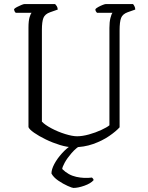

<svg xmlns="http://www.w3.org/2000/svg" viewBox="-20 -724 727 944"><path d="M340 0Q311 0 275 -11Q239 -22 205 -38.5Q171 -55 147.5 -71.5Q124 -88 120 -99V-587Q120 -622 125.5 -639.5Q131 -657 135 -661H58Q51 -665 49 -679Q53 -684 63.5 -689.5Q74 -695 85 -699.5Q96 -704 100 -704H251Q255 -700 259 -694Q263 -688 264 -677L227 -664Q201 -655 193.5 -636Q186 -617 186 -577V-126Q201 -110 233 -93Q265 -76 300.5 -65Q336 -54 359 -54Q385 -54 417.5 -63Q450 -72 478 -85Q506 -98 518 -108V-587Q518 -616 523 -635.5Q528 -655 533 -661H457Q454 -664 451.5 -668Q449 -672 449 -679Q453 -684 464 -690Q475 -696 485.5 -700Q496 -704 500 -704H634Q637 -701 641 -693.5Q645 -686 645 -677L608 -664Q583 -655 575.5 -636Q568 -617 568 -574V-98Q550 -78 516.5 -55Q483 -32 438 -16Q393 0 340 0ZM341 200Q335 200 312.5 190Q290 180 266.5 164Q243 148 233 129Q233 109 247 82.5Q261 56 284.5 30Q308 4 336 -14H383Q354 3 332 28.5Q310 54 298 76Q286 98 286 107Q316 137 355 145.5Q394 154 432 149Q434 151 437 154Q440 157 440 162Q426 178 395 189Q364 200 341 200Z"/></svg>

Font: Texturina Thin
Style: Regular
Weight: 100
Designer: Guillermo Torres Carreño
Foundry: Omnibus-Type
Version: Version 1.002; ttfautohint (v1.8.3)